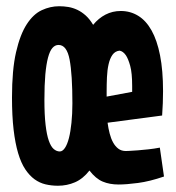

<svg xmlns="http://www.w3.org/2000/svg" viewBox="-20 -574 558 610"><path d="M501 -13.2Q455.6 2.4 418.5 7.3Q381.3 12.2 356.9 12.2Q328.1 12.2 306.2 2.9Q284.2 -6.3 264.2 -32.2Q243.7 -5.9 218.3 5.1Q192.9 16.1 164.1 16.1Q143.6 16.1 124.8 11.7Q106 7.3 89.8 -4.4Q73.7 -16.1 60.3 -36.1Q46.9 -56.2 37.6 -87.4Q28.3 -118.7 23.2 -162.1Q18.1 -205.6 18.1 -264.2Q18.1 -352.1 31 -408.2Q43.9 -464.4 64.9 -496.8Q85.9 -529.3 112.8 -541.7Q139.6 -554.2 168 -554.2Q182.6 -554.2 197.3 -551.8Q211.9 -549.3 225.8 -542.7Q239.7 -536.1 252.4 -524.7Q265.1 -513.2 275.9 -495.1Q293 -516.1 315.2 -527.6Q337.4 -539.1 363.8 -539.1Q394 -539.1 418.9 -523.9Q443.8 -508.8 461.4 -477.5Q479 -446.3 488.5 -398.2Q498 -350.1 498 -284.2Q498 -247.1 495.1 -207L321.8 -184.1Q324.2 -166 328.4 -149.9Q332.5 -133.8 339.4 -121.3Q346.2 -108.9 356 -101.6Q365.7 -94.2 379.9 -94.2Q381.8 -94.2 392.3 -94.7Q402.8 -95.2 418.2 -96.4Q433.6 -97.7 451.9 -99.6Q470.2 -101.6 487.8 -105ZM169.9 -92.8Q178.7 -92.8 186.3 -104Q193.8 -115.2 199 -135.3Q204.1 -155.3 207 -183.6Q210 -211.9 210 -246.1Q210 -337.4 201.2 -384.3Q192.4 -431.2 166 -431.2Q154.8 -431.2 146.5 -421.6Q138.2 -412.1 132.6 -391.1Q127 -370.1 124 -337.2Q121.1 -304.2 121.1 -256.8Q121.1 -209 124.8 -177.5Q128.4 -146 135 -127.2Q141.6 -108.4 150.6 -100.6Q159.7 -92.8 169.9 -92.8ZM318.8 -267.1 399.9 -282.2V-300.8Q399.9 -342.3 393.6 -365Q387.2 -387.7 379.9 -398.4Q371.1 -411.1 359.9 -413.1Q345.7 -411.6 337.4 -399.9Q329.1 -388.2 325 -369.9Q320.8 -351.6 319.8 -328.6Q318.8 -305.7 318.8 -282.2Z"/></svg>

Font: Mouse Memoirs
Style: Regular
Weight: 400
Version: Version 1.000